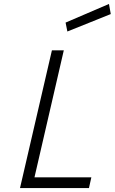

<svg xmlns="http://www.w3.org/2000/svg" viewBox="-20 -949 579 969"><path d="M311 -835 530 -929 539 -878 320 -790ZM242 -695H302L154 -54H441L429 0H81Z"/></svg>

Font: Cairo Light
Style: Italic
Weight: 300
Italic angle: -13°
Designer: Mohamed Gaber, Accademia di Belle Arti di Urbino and others
Foundry: Kief Type Foundry, Accademia di Belle Arti di Urbino and others
Version: Version 3.011